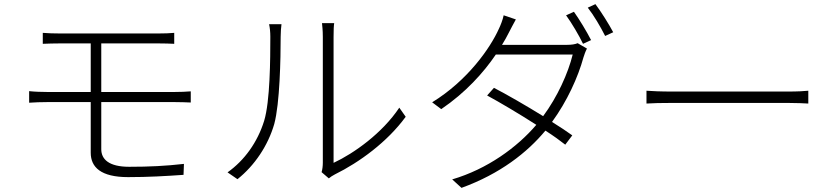

<svg xmlns="http://www.w3.org/2000/svg" viewBox="-20 -854 4040 929"><path d="M829 -360C851 -360 882 -359 903 -358V-412C882 -410 849 -409 828 -409H470V-644H744C779 -644 800 -643 823 -642V-695C801 -693 777 -692 744 -692H273C240 -692 212 -693 187 -695V-642C212 -643 240 -644 273 -644H419V-409H206C182 -409 148 -410 121 -413V-357C147 -359 182 -360 206 -360H419V-115C419 -45 468 3 600 3C697 3 783 -2 868 -8L870 -61C782 -51 703 -47 605 -47C506 -47 470 -84 470 -132V-360Z M1129 13C1212 -53 1277 -150 1307 -254C1334 -354 1338 -570 1338 -676C1338 -699 1340 -721 1342 -737H1282C1286 -718 1288 -699 1288 -676C1288 -569 1287 -364 1258 -269C1226 -166 1163 -78 1081 -20ZM1571 9C1580 2 1588 -4 1600 -10C1718 -68 1854 -167 1943 -289L1912 -333C1830 -210 1693 -112 1594 -66V-675C1594 -709 1595 -731 1597 -742H1538C1539 -731 1542 -709 1542 -675V-67C1542 -51 1540 -34 1536 -21Z M2409 -637C2422 -658 2433 -678 2442 -696C2451 -713 2464 -739 2476 -760L2417 -780C2413 -759 2401 -729 2394 -715C2352 -621 2242 -464 2071 -359L2115 -326C2233 -406 2320 -503 2379 -590H2751C2729 -500 2677 -385 2608 -292C2524 -344 2430 -398 2370 -429L2337 -392C2396 -360 2491 -304 2575 -250C2482 -141 2338 -36 2168 14L2213 55C2400 -13 2531 -116 2619 -222C2658 -197 2691 -173 2715 -154L2749 -199C2724 -217 2690 -240 2651 -264C2724 -364 2777 -481 2803 -576C2806 -587 2814 -608 2820 -619L2775 -645C2763 -640 2747 -637 2723 -637ZM2719 -780C2746 -743 2782 -682 2801 -642L2840 -660C2818 -703 2782 -762 2757 -797ZM2824 -817C2853 -780 2886 -724 2908 -680L2947 -698C2927 -736 2888 -798 2861 -834Z M3108 -353C3135 -355 3180 -356 3235 -356H3790C3836 -356 3873 -354 3891 -353V-415C3871 -413 3841 -411 3789 -411H3235C3176 -411 3134 -413 3108 -415Z"/></svg>

Font: Noto Sans JP Light
Style: Regular
Weight: 300
Designer: Ryoko NISHIZUKA (kana & ideographs); Paul D. Hunt (Latin, Greek & Cyrillic); Wenlong ZHANG (bopomofo); Sandoll Communica
Foundry: Adobe Systems Incorporated
Version: Version 1.004;PS 1.004;hotconv 1.0.82;makeotf.lib2.5.63406